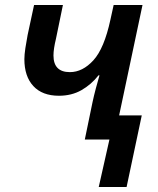

<svg xmlns="http://www.w3.org/2000/svg" viewBox="-20 -561 634 772"><path d="M377 191H489L550 -97H459L553 -541H437L424 -482Q399 -366 355.5 -318.5Q312 -271 261 -271Q195 -271 195 -338Q195 -364 205 -405L233 -541H117L91 -420Q86 -394 82 -367.5Q78 -341 78 -323Q78 -254 114 -215Q150 -176 217 -176Q268 -176 307.5 -198.5Q347 -221 376 -258H380Q373 -234 365.5 -206Q358 -178 352 -150L321 0H420Z"/></svg>

Font: Noto Sans UI Medium
Style: Italic
Weight: 500
Italic angle: -12°
Designer: Monotype Design Team
Foundry: Monotype Imaging Inc.
Version: Version 1.901